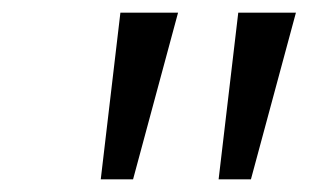

<svg xmlns="http://www.w3.org/2000/svg" viewBox="-20 -745 487 303"><path d="M325 -462 356 -725H447L376 -462ZM139 -462 170 -725H261L190 -462Z"/></svg>

Font: REM Light
Style: Italic
Weight: 300
Italic angle: -11°
Designer: Octavio Pardo
Foundry: Ashler Design
Version: Version 1.005;gftools[0.9.28]